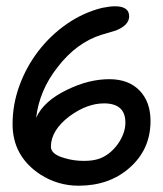

<svg xmlns="http://www.w3.org/2000/svg" viewBox="-20 -591 519 611"><path d="M230 0Q164 0 108 -36Q20 -94 20 -196Q20 -259 42 -319Q64 -379 102.5 -429Q141 -479 193 -515Q245 -551 305 -566Q330 -571 346 -571Q391 -571 391 -539Q391 -511 349 -494L302 -480Q223 -455 163 -377Q105 -303 95 -216Q119 -270 195 -306Q263 -339 328 -339Q389 -339 424 -303Q459 -267 459 -206Q459 -114 390 -55Q326 0 230 0ZM247 -79Q276 -79 296 -86Q313 -92 328 -104Q343 -116 354.5 -132Q366 -148 372.5 -165.5Q379 -183 379 -201Q379 -262 311 -262Q257 -262 201 -221Q142 -176 142 -124Q142 -100 185 -88Q214 -79 247 -79Z"/></svg>

Font: Dongol
Style: Regular
Weight: 400
Designer: Abdo Mohamed and Ibrahim Hamdi
Foundry: Protype Foundry
Version: Version 1.000;hotconv 1.0.109;makeotfexe 2.5.65596